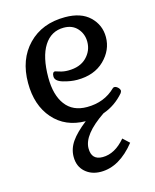

<svg xmlns="http://www.w3.org/2000/svg" viewBox="-108 -535 695 859"><g transform="rotate(-15 239.5 -106.0)"><path d="M412.1 157.2 382.8 129.9Q334 187.5 277.3 187.5Q225.6 187.5 225.6 133.8Q225.6 70.3 331.1 -1Q387.7 -20.5 428.7 -68.4Q432.6 -76.2 432.6 -77.1Q432.6 -85.9 424.3 -93.8Q416 -101.6 408.2 -101.6Q403.3 -101.6 400.4 -98.6Q347.7 -46.9 267.6 -46.9Q202.1 -46.9 168 -92.3Q133.8 -137.7 133.8 -218.8Q133.8 -314.5 166.5 -365.7Q199.2 -417 257.8 -417Q297.9 -417 320.8 -391.1Q343.8 -365.2 343.8 -329.1Q343.8 -287.1 313.5 -256.8Q283.2 -226.6 228.5 -226.6Q207 -226.6 189.5 -232.4Q171.9 -238.3 169.9 -238.3Q157.2 -238.3 157.2 -217.8Q157.2 -196.3 191.9 -186Q226.6 -175.8 256.8 -175.8Q335.9 -175.8 382.8 -221.7Q429.7 -267.6 429.7 -328.1Q429.7 -383.8 389.6 -422.4Q349.6 -460.9 275.4 -460.9Q168.9 -460.9 104.5 -394.5Q40 -328.1 40 -218.8Q40 -115.2 95.7 -51.8Q151.4 11.7 245.1 12.7Q196.3 50.8 173.8 83.5Q151.4 116.2 151.4 153.3Q151.4 197.3 180.2 223.1Q209 249 252.9 249Q338.9 249 412.1 157.2Z"/></g></svg>

Font: Kurale
Style: Regular
Weight: 400
Version: 1.0; ttfautohint (v1.3)